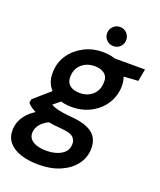

<svg xmlns="http://www.w3.org/2000/svg" viewBox="-195 -790 936 1123"><g transform="rotate(20 273.5 -228.0)"><path d="M182 232Q116 232 67.5 215.5Q19 199 -6.5 167Q-32 135 -30 88Q-28 49 -8 16Q12 -17 49.5 -43.5Q87 -70 139 -90L182 -33Q131 -15 108 11.5Q85 38 84 67Q83 91 96.5 107Q110 123 136 131.5Q162 140 197 140Q252 140 289 117.5Q326 95 327 54Q329 28 310.5 10Q292 -8 235 -12Q188 -15 151 -22.5Q114 -30 86.5 -40Q59 -50 39.5 -63Q20 -76 8 -90L12 -113L132 -218L215 -189L78 -76L119 -137Q130 -129 142 -122.5Q154 -116 169.5 -111.5Q185 -107 208.5 -103Q232 -99 267 -96Q332 -91 371 -73Q410 -55 426 -25Q442 5 440 44Q438 97 405.5 139.5Q373 182 315.5 207Q258 232 182 232ZM248 -151Q190 -151 150.5 -172Q111 -193 92 -228.5Q73 -264 76 -309Q78 -367 109.5 -413.5Q141 -460 194 -488Q247 -516 312 -516Q370 -516 409 -495Q448 -474 466.5 -438.5Q485 -403 483 -358Q480 -300 449 -253Q418 -206 365.5 -178.5Q313 -151 248 -151ZM264 -244Q312 -244 343.5 -272Q375 -300 377 -347Q380 -384 357.5 -403Q335 -422 296 -422Q247 -422 215 -394Q183 -366 181 -319Q179 -282 201.5 -263Q224 -244 264 -244ZM378 -416 370 -504H577L563 -428ZM356 -569Q331 -569 313.5 -586Q296 -603 296 -628Q296 -653 313.5 -670.5Q331 -688 355 -688Q381 -688 398 -670.5Q415 -653 415 -628Q415 -603 398 -586Q381 -569 356 -569Z"/></g></svg>

Font: DM Sans SemiBold
Style: Italic
Weight: 600
Italic angle: -10°
Designer: Colophon Foundry, Jonny Pinhorn
Foundry: Colophon Foundry
Version: Version 4.004;gftools[0.9.30]